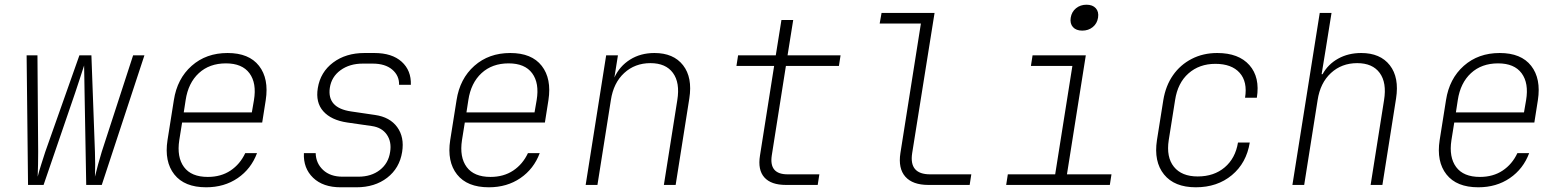

<svg xmlns="http://www.w3.org/2000/svg" viewBox="-20 -785 6640 815"><path d="M99 0 93 -550H139L142 -141Q142 -119 141.5 -87.5Q141 -56 140 -35Q145 -56 155 -87Q165 -118 172 -140L317 -550H368L383 -140Q384 -118 384 -87Q384 -56 383 -35Q388 -56 396.5 -87.5Q405 -119 412 -141L545 -550H593L412 0H346L339 -391Q338 -418 338 -451.5Q338 -485 337 -507Q330 -485 319 -451.5Q308 -418 299 -391L165 0Z M855 10Q763 10 720 -44.5Q677 -99 691 -190L718 -360Q732 -451 793.5 -505.5Q855 -560 946 -560Q1037 -560 1079.5 -505.5Q1122 -451 1108 -360L1093 -265H753L741 -190Q730 -118 761 -76Q792 -34 862 -34Q918 -34 958.5 -61Q999 -88 1021 -135H1071Q1046 -68 989 -29Q932 10 855 10ZM760 -308H1049L1058 -360Q1070 -432 1039 -474Q1008 -516 939 -516Q869 -516 824 -474.5Q779 -433 768 -360Z M1426 10Q1351 10 1309 -30.5Q1267 -71 1270 -135H1320Q1321 -92 1351.5 -63.5Q1382 -35 1434 -35H1501Q1556 -35 1592.5 -63.5Q1629 -92 1636 -140Q1643 -183 1622 -213.5Q1601 -244 1558 -250L1454 -265Q1386 -275 1352.5 -312.5Q1319 -350 1329 -411Q1340 -479 1394 -519.5Q1448 -560 1527 -560H1569Q1644 -560 1685 -523Q1726 -486 1724 -425H1674Q1675 -464 1645 -489.5Q1615 -515 1562 -515H1520Q1464 -515 1425.5 -487Q1387 -459 1380 -412Q1368 -327 1470 -312L1572 -297Q1635 -288 1666 -245.5Q1697 -203 1687 -140Q1676 -71 1623.5 -30.5Q1571 10 1493 10Z M2055 10Q1963 10 1920 -44.5Q1877 -99 1891 -190L1918 -360Q1932 -451 1993.5 -505.5Q2055 -560 2146 -560Q2237 -560 2279.5 -505.5Q2322 -451 2308 -360L2293 -265H1953L1941 -190Q1930 -118 1961 -76Q1992 -34 2062 -34Q2118 -34 2158.5 -61Q2199 -88 2221 -135H2271Q2246 -68 2189 -29Q2132 10 2055 10ZM1960 -308H2249L2258 -360Q2270 -432 2239 -474Q2208 -516 2139 -516Q2069 -516 2024 -474.5Q1979 -433 1968 -360Z M2466 0 2553 -550H2603L2588 -456Q2610 -504 2654.5 -532Q2699 -560 2758 -560Q2839 -560 2879.5 -508Q2920 -456 2906 -367L2848 0H2798L2855 -360Q2867 -434 2836.5 -475.5Q2806 -517 2741 -517Q2675 -517 2629.5 -475Q2584 -433 2573 -360L2516 0Z M3316 0Q3253 0 3224.5 -32Q3196 -64 3206 -125L3266 -505H3106L3113 -550H3273L3297 -700H3347L3323 -550H3548L3541 -505H3316L3256 -125Q3244 -45 3323 -45H3458L3451 0Z M3921 0Q3854 0 3823 -35Q3792 -70 3802 -135L3889 -685H3714L3722 -730H3947L3852 -135Q3838 -45 3928 -45H4103L4096 0Z M4251 0 4258 -45H4459L4532 -505H4356L4363 -550H4589L4509 -45H4698L4691 0ZM4574 -655Q4548 -655 4534.5 -670Q4521 -685 4525 -710Q4529 -735 4547.5 -750Q4566 -765 4592 -765Q4618 -765 4631.5 -750Q4645 -735 4641 -710Q4637 -685 4618.5 -670Q4600 -655 4574 -655Z M5056 10Q4965 10 4921 -44.5Q4877 -99 4891 -190L4918 -360Q4928 -421 4959 -465.5Q4990 -510 5038.5 -535Q5087 -560 5147 -560Q5238 -560 5283.5 -508.5Q5329 -457 5315 -370H5265Q5276 -438 5242 -476Q5208 -514 5139 -514Q5071 -514 5025 -473.5Q4979 -433 4968 -360L4941 -190Q4930 -118 4963 -77Q4996 -36 5064 -36Q5133 -36 5178.5 -74.5Q5224 -113 5235 -180H5285Q5271 -93 5209 -41.5Q5147 10 5056 10Z M5466 0 5582 -730H5632L5608 -580L5590 -470H5594Q5617 -512 5660 -536Q5703 -560 5758 -560Q5839 -560 5879.5 -508Q5920 -456 5906 -367L5848 0H5798L5855 -360Q5867 -434 5836.5 -475.5Q5806 -517 5741 -517Q5675 -517 5629.5 -475Q5584 -433 5573 -360L5516 0Z M6255 10Q6163 10 6120 -44.5Q6077 -99 6091 -190L6118 -360Q6132 -451 6193.5 -505.5Q6255 -560 6346 -560Q6437 -560 6479.5 -505.5Q6522 -451 6508 -360L6493 -265H6153L6141 -190Q6130 -118 6161 -76Q6192 -34 6262 -34Q6318 -34 6358.5 -61Q6399 -88 6421 -135H6471Q6446 -68 6389 -29Q6332 10 6255 10ZM6160 -308H6449L6458 -360Q6470 -432 6439 -474Q6408 -516 6339 -516Q6269 -516 6224 -474.5Q6179 -433 6168 -360Z"/></svg>

Font: NKDuy Mono Thin
Style: Italic
Weight: 100
Italic angle: -9°
Monospace: yes
Designer: NKDuy
Foundry: NKDuy
Version: Version 2.251; ttfautohint (v1.8.4.7-5d5b)